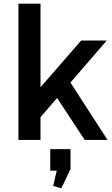

<svg xmlns="http://www.w3.org/2000/svg" viewBox="-20 -760 609 1043"><path d="M100 -171 421 -540H560L185 -106ZM80 -740H200V0H80ZM267 -263 354 -325 564 0H440ZM363 50V159L313 263L269 250L302 107L347 167H253V50Z"/></svg>

Font: Pathway Extreme 72pt SemiBold
Style: Regular
Weight: 600
Designer: Eduardo Rodriguez Tunni
Foundry: Eduardo Rodriguez Tunni
Version: Version 1.001;gftools[0.9.26]